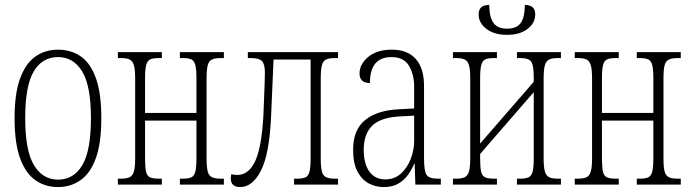

<svg xmlns="http://www.w3.org/2000/svg" viewBox="-20 -747 2802 777"><path d="M215 10Q163 10 123.5 -17.5Q84 -45 61.5 -106Q39 -167 39 -269Q39 -369 61.5 -430Q84 -491 123.5 -518.5Q163 -546 215 -546Q267 -546 306.5 -519Q346 -492 368 -431Q390 -370 390 -269Q390 -168 368 -107Q346 -46 306 -18Q266 10 215 10ZM215 -20Q278 -20 313 -78.5Q348 -137 348 -269Q348 -400 312.5 -458Q277 -516 215 -516Q151 -516 116.5 -458Q82 -400 82 -269Q82 -137 117.5 -78.5Q153 -20 215 -20Z M457 0V-24H470Q493 -24 505 -30Q517 -36 522 -53.5Q527 -71 527 -107V-429Q527 -465 522 -482.5Q517 -500 505 -506Q493 -512 470 -512H457V-536H635V-512H622Q599 -512 587.5 -506.5Q576 -501 571.5 -483.5Q567 -466 567 -430V-290H775V-430Q775 -466 770.5 -483.5Q766 -501 754.5 -506.5Q743 -512 721 -512H708V-536H886V-512H872Q850 -512 837.5 -506Q825 -500 820.5 -482.5Q816 -465 816 -429V-107Q816 -71 820.5 -53.5Q825 -36 837.5 -30Q850 -24 872 -24H886V0H708V-24H721Q743 -24 754.5 -29.5Q766 -35 770.5 -52.5Q775 -70 775 -106V-259H567V-106Q567 -70 571 -52.5Q575 -35 587 -29.5Q599 -24 622 -24H635V0Z M952 10Q914 10 914 -25Q914 -29 914.5 -33.5Q915 -38 916 -42Q929 -39 940 -39Q987 -39 1013 -95.5Q1039 -152 1046 -281Q1047 -311 1048.5 -345.5Q1050 -380 1051 -409.5Q1052 -439 1052 -453Q1052 -487 1040.5 -499.5Q1029 -512 996 -512H983V-536H1348V-512H1334Q1312 -512 1299.5 -506Q1287 -500 1282.5 -482.5Q1278 -465 1278 -429V-107Q1278 -71 1282.5 -53.5Q1287 -36 1299.5 -30Q1312 -24 1334 -24H1348V0H1170V-24H1183Q1205 -24 1216.5 -29.5Q1228 -35 1232.5 -52.5Q1237 -70 1237 -106V-506H1087L1077 -275Q1070 -123 1036 -56.5Q1002 10 952 10Z M1533 10Q1500 10 1472 -5Q1444 -20 1426.5 -53Q1409 -86 1409 -141Q1409 -222 1458 -261.5Q1507 -301 1597 -305L1656 -308V-396Q1656 -446 1635 -481Q1614 -516 1564 -516Q1477 -516 1477 -411Q1435 -411 1435 -450Q1435 -487 1470 -516.5Q1505 -546 1566 -546Q1629 -546 1662.5 -508.5Q1696 -471 1696 -400V-107Q1696 -54 1706.5 -39Q1717 -24 1751 -24H1764V0H1661L1658 -84H1656Q1647 -62 1632 -40.5Q1617 -19 1593 -4.5Q1569 10 1533 10ZM1539 -21Q1577 -21 1603 -45Q1629 -69 1642.5 -105Q1656 -141 1656 -176V-279L1599 -276Q1521 -272 1486.5 -238.5Q1452 -205 1452 -141Q1452 -84 1475 -52.5Q1498 -21 1539 -21Z M1813 0V-24H1826Q1849 -24 1861 -30Q1873 -36 1878 -53.5Q1883 -71 1883 -107V-429Q1883 -465 1878 -482.5Q1873 -500 1861 -506Q1849 -512 1826 -512H1813V-536H1991V-512H1978Q1955 -512 1943.5 -506.5Q1932 -501 1927.5 -483.5Q1923 -466 1923 -430V-166L2140 -416V-430Q2140 -466 2135.5 -483.5Q2131 -501 2119 -506.5Q2107 -512 2085 -512H2072V-536H2250V-512H2237Q2214 -512 2202 -506Q2190 -500 2185 -482.5Q2180 -465 2180 -429V-107Q2180 -71 2185 -53.5Q2190 -36 2202 -30Q2214 -24 2237 -24H2250V0H2072V-24H2085Q2107 -24 2119 -29.5Q2131 -35 2135.5 -52.5Q2140 -70 2140 -106V-374L1923 -124V-106Q1923 -70 1927 -52.5Q1931 -35 1943 -29.5Q1955 -24 1978 -24H1991V0ZM2032 -606Q1980 -606 1948.5 -630Q1917 -654 1917 -689Q1917 -727 1960 -727Q1960 -679 1976.5 -655Q1993 -631 2032 -631Q2072 -631 2088 -655Q2104 -679 2104 -727Q2146 -727 2146 -689Q2146 -654 2115 -630Q2084 -606 2032 -606Z M2306 0V-24H2319Q2342 -24 2354 -30Q2366 -36 2371 -53.5Q2376 -71 2376 -107V-429Q2376 -465 2371 -482.5Q2366 -500 2354 -506Q2342 -512 2319 -512H2306V-536H2484V-512H2471Q2448 -512 2436.5 -506.5Q2425 -501 2420.5 -483.5Q2416 -466 2416 -430V-290H2624V-430Q2624 -466 2619.5 -483.5Q2615 -501 2603.5 -506.5Q2592 -512 2570 -512H2557V-536H2735V-512H2721Q2699 -512 2686.5 -506Q2674 -500 2669.5 -482.5Q2665 -465 2665 -429V-107Q2665 -71 2669.5 -53.5Q2674 -36 2686.5 -30Q2699 -24 2721 -24H2735V0H2557V-24H2570Q2592 -24 2603.5 -29.5Q2615 -35 2619.5 -52.5Q2624 -70 2624 -106V-259H2416V-106Q2416 -70 2420 -52.5Q2424 -35 2436 -29.5Q2448 -24 2471 -24H2484V0Z"/></svg>

Font: Noto Serif ExtraCondensed ExtraLight
Style: Regular
Weight: 200
Width: 2
Designer: Monotype Design Team
Foundry: Monotype Imaging Inc.
Version: Version 2.015